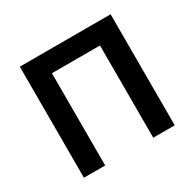

<svg xmlns="http://www.w3.org/2000/svg" viewBox="-122 -662 805 794"><g transform="rotate(-30 280.5 -265.0)"><path d="M63.5 -530.3H497.1V0H394.5V-440.4H165V0H63.5Z"/></g></svg>

Font: Pretendard JP Medium
Style: Regular
Weight: 500
Designer: Base glyphs from Inter by Rasmus Andersson; Hangeul glyphs from Noto Sans CJK(Source Han Sans) by Jang Soo-young and Kan
Foundry: Kil Hyung-jin
Version: Version 1.309